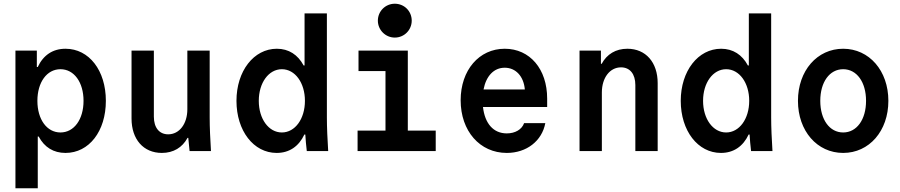

<svg xmlns="http://www.w3.org/2000/svg" viewBox="-20 -812 4840 1032"><path d="M63 -540V200H183V-78H188C219 -20 268 10 332 10C459 10 549 -107 549 -270C549 -433 459 -550 332 -550C264 -550 213 -516 183 -452H178V-540ZM305 -440C378 -440 429 -370 429 -270C429 -170 378 -100 305 -100C232 -100 181 -170 181 -270C181 -370 232 -440 305 -440Z M1107 -180V-540H987V-225C987 -146 944 -90 884 -90C836 -90 807 -126 807 -185V-540H687V-175C687 -63 751 10 850 10C912 10 960 -19 988 -71H992C994 -48 996 -25 999 0H1114C1110 -63 1107 -129 1107 -180Z M1629 0H1744C1740 -63 1737 -129 1737 -180V-740H1617V-460H1612C1581 -518 1532 -550 1468 -550C1344 -550 1251 -430 1251 -270C1251 -109 1343 10 1467 10C1535 10 1586 -25 1616 -89H1621C1623 -60 1625 -32 1629 0ZM1495 -100C1424 -100 1371 -173 1371 -270C1371 -367 1424 -440 1495 -440C1566 -440 1619 -367 1619 -270C1619 -173 1566 -100 1495 -100Z M1902 0H2322V-110H2172V-540H1907V-430H2052V-110H1902ZM2011 -701C2011 -651 2052 -610 2102 -610C2153 -610 2193 -651 2193 -701C2193 -752 2153 -792 2102 -792C2052 -792 2011 -752 2011 -701Z M2576 -237H2921V-282C2921 -441 2828 -550 2693 -550C2555 -550 2456 -435 2456 -273C2456 -108 2559 10 2704 10C2810 10 2893 -54 2911 -150H2797C2785 -116 2749 -95 2704 -95C2632 -95 2586 -148 2576 -237ZM2693 -448C2752 -448 2795 -402 2801 -331H2579C2593 -404 2635 -448 2693 -448Z M3095 0H3215V-315C3215 -394 3258 -450 3318 -450C3366 -450 3395 -414 3395 -355V0H3515V-365C3515 -477 3451 -550 3352 -550C3290 -550 3242 -521 3214 -469H3210V-540H3095Z M4017 0H4132C4128 -63 4125 -129 4125 -180V-740H4005V-460H4000C3969 -518 3920 -550 3856 -550C3732 -550 3639 -430 3639 -270C3639 -109 3731 10 3855 10C3923 10 3974 -25 4004 -89H4009C4011 -60 4013 -32 4017 0ZM3883 -100C3812 -100 3759 -173 3759 -270C3759 -367 3812 -440 3883 -440C3954 -440 4007 -367 4007 -270C4007 -173 3954 -100 3883 -100Z M4512 10C4652 10 4755 -108 4755 -270C4755 -432 4652 -550 4512 -550C4372 -550 4269 -432 4269 -270C4269 -108 4372 10 4512 10ZM4512 -100C4439 -100 4389 -169 4389 -270C4389 -371 4439 -440 4512 -440C4585 -440 4635 -371 4635 -270C4635 -169 4585 -100 4512 -100Z"/></svg>

Font: CommitMono
Style: Bold
Weight: 700
Monospace: yes
Designer: Eigil Nikolajsen
Foundry: Eigil Nikolajsen
Version: Version 1.143